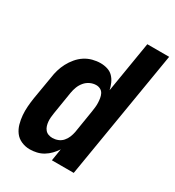

<svg xmlns="http://www.w3.org/2000/svg" viewBox="-179 -840 866 952"><g transform="rotate(30 254.0 -363.5)"><path d="M138 8Q113 8 90 -2Q67 -12 53 -31Q39 -50 32.5 -73.5Q26 -97 24 -121.5Q22 -146 24 -172Q26 -198 30 -223L52 -353Q55 -376 61.5 -398Q68 -420 79 -441Q90 -462 106 -481Q122 -500 142 -513Q162 -526 185 -532Q208 -538 230 -538Q251 -538 270 -532Q289 -526 302 -512.5Q315 -499 323 -481Q331 -463 335 -444L383 -735H508L386 0H261L272 -69Q261 -52 246.5 -37Q232 -22 214.5 -11.5Q197 -1 177 3.5Q157 8 138 8ZM207 -97Q223 -97 238.5 -103Q254 -109 265 -121.5Q276 -134 282 -149Q288 -164 291 -179L312 -309Q314 -322 315.5 -335Q317 -348 316.5 -361Q316 -374 314 -386.5Q312 -399 306.5 -410Q301 -421 290 -427Q279 -433 266 -433Q248 -433 231 -425Q214 -417 202 -402.5Q190 -388 183.5 -371Q177 -354 174 -336L153 -206Q151 -194 150 -181.5Q149 -169 150 -157.5Q151 -146 154.5 -134.5Q158 -123 165.5 -114Q173 -105 184 -101Q195 -97 207 -97Z"/></g></svg>

Font: Iosevka Curly XBdObl
Style: Regular
Weight: 800
Italic angle: -9°
Monospace: yes
Designer: Belleve Invis
Foundry: Belleve Invis
Version: Version 11.1.0; ttfautohint (v1.8.3)